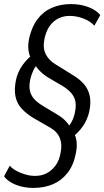

<svg xmlns="http://www.w3.org/2000/svg" viewBox="-25 -733 512 942"><path d="M138 189Q92 189 52.5 173.5Q13 158 -5 132L23 80Q35 94 55 105Q75 116 99.5 123Q124 130 147 130Q179 130 204 117Q229 104 247.5 79Q266 54 272 18Q281 -23 269 -54.5Q257 -86 221 -107L139 -154Q103 -176 80.5 -201Q58 -226 51 -259.5Q44 -293 53 -339Q61 -378 84.5 -412Q108 -446 142 -470L129 -444Q119 -459 115 -484.5Q111 -510 118 -545Q131 -602 159 -639Q187 -676 229 -694.5Q271 -713 323 -713Q371 -713 409.5 -698Q448 -683 467 -659L438 -607Q418 -629 384.5 -642Q351 -655 316 -655Q286 -655 260.5 -642Q235 -629 218 -604.5Q201 -580 193 -542Q184 -497 199.5 -467Q215 -437 245 -419L327 -368Q366 -345 387.5 -319.5Q409 -294 415.5 -261.5Q422 -229 413 -186Q404 -146 381.5 -113.5Q359 -81 325 -56L337 -80Q347 -66 350.5 -40Q354 -14 347 20Q336 77 307 114.5Q278 152 235.5 170.5Q193 189 138 189ZM123 -341Q117 -312 121.5 -289Q126 -266 142.5 -247.5Q159 -229 188 -212L256 -171Q282 -156 300 -136Q318 -116 326 -96L296 -95Q314 -113 326 -134.5Q338 -156 343 -184Q349 -212 345 -234.5Q341 -257 325 -276Q309 -295 279 -313L209 -354Q184 -370 166 -389.5Q148 -409 139 -429H169Q151 -412 140 -390Q129 -368 123 -341Z"/></svg>

Font: Nunito Sans 10pt Condensed
Style: Italic
Weight: 400
Width: 3
Italic angle: -9°
Designer: Vernon Adams
Foundry: Vernon Adams
Version: Version 3.101;gftools[0.9.27]